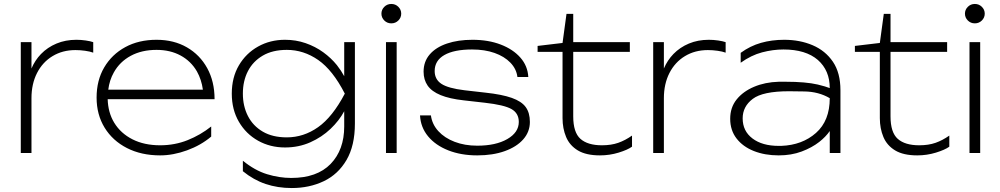

<svg xmlns="http://www.w3.org/2000/svg" viewBox="-20 -773 5052 970"><path d="M85 -560H139V-427Q157 -469 187 -500Q220 -534 265.5 -553Q311 -572 366 -572Q389 -572 413 -568.5Q437 -565 451 -560V-507Q435 -513 410 -516.5Q385 -520 361 -520Q296 -520 245.5 -489.5Q195 -459 167 -404Q139 -349 139 -277V0H85Z M789 12Q694 12 621.5 -25Q549 -62 508.5 -128Q468 -194 468 -280Q468 -367 506.5 -432.5Q545 -498 613 -535Q681 -572 771 -572Q858 -572 924 -534Q990 -496 1027 -428.5Q1064 -361 1064 -272H524Q526 -204 557 -153Q590 -99 649.5 -69Q709 -39 789 -39Q863 -39 928 -65Q993 -91 1047 -134V-83Q995 -39 925 -13.5Q855 12 789 12ZM1005 -320Q998 -371 975 -412Q945 -464 892.5 -492.5Q840 -521 771 -521Q696 -521 640.5 -491Q585 -461 555 -407Q533 -368 527 -320Z M1719 -134V-212Q1719 -211 1719 -211Q1694 -164 1650 -122Q1606 -80 1547.5 -54Q1489 -28 1420 -28Q1345 -28 1284 -62Q1223 -96 1187 -157.5Q1151 -219 1151 -300Q1151 -382 1187 -443Q1223 -504 1284 -538Q1345 -572 1420 -572Q1475 -572 1524 -555Q1573 -538 1613 -509Q1653 -480 1682 -444Q1704 -416 1719 -388V-560H1773V-149Q1773 -37 1730.5 35.5Q1688 108 1615.5 142.5Q1543 177 1454 177Q1383 177 1322 156.5Q1261 136 1207 92V39Q1267 88 1329 107Q1391 126 1451 126Q1582 126 1650.5 55Q1719 -16 1719 -134ZM1429 -79Q1514 -79 1587 -130.5Q1660 -182 1722 -300Q1661 -419 1587.5 -470Q1514 -521 1429 -521Q1357 -521 1307.5 -492Q1258 -463 1232.5 -413.5Q1207 -364 1207 -300Q1207 -237 1232.5 -187Q1258 -137 1307.5 -108Q1357 -79 1429 -79Z M1930 -560H1984V0H1930ZM1957 -655Q1936 -655 1921.5 -669.5Q1907 -684 1907 -704Q1907 -724 1921.5 -738.5Q1936 -753 1957 -753Q1978 -753 1992.5 -738.5Q2007 -724 2007 -704Q2007 -684 1992.5 -669.5Q1978 -655 1957 -655Z M2657 -157Q2657 -107 2623.5 -69Q2590 -31 2530 -9.5Q2470 12 2391 12Q2309 12 2244.5 -13.5Q2180 -39 2142.5 -84.5Q2105 -130 2102 -190H2157Q2163 -145 2194.5 -110.5Q2226 -76 2277 -56.5Q2328 -37 2391 -37Q2485 -37 2543 -70.5Q2601 -104 2601 -157Q2601 -201 2564 -222Q2527 -243 2429 -254L2323 -266Q2251 -274 2206 -292.5Q2161 -311 2140.5 -340.5Q2120 -370 2120 -411Q2120 -462 2151 -498Q2182 -534 2238 -553Q2294 -572 2367 -572Q2447 -572 2509.5 -548Q2572 -524 2609 -482Q2646 -440 2649 -384H2594Q2589 -425 2558.5 -456.5Q2528 -488 2478.5 -505.5Q2429 -523 2365 -523Q2274 -523 2225 -495Q2176 -467 2176 -414Q2176 -372 2210 -349.5Q2244 -327 2327 -317L2432 -305Q2516 -296 2565.5 -278.5Q2615 -261 2636 -232Q2657 -203 2657 -157Z M2696 -511V-541L2822 -556L2842 -703H2876V-560H3162V-511H2876V-185Q2876 -104 2912.5 -71.5Q2949 -39 3021 -39Q3068 -39 3103.5 -51.5Q3139 -64 3173 -88V-32Q3151 -16 3105.5 -2Q3060 12 3011 12Q2941 12 2899.5 -13Q2858 -38 2840 -81Q2822 -124 2822 -176V-511Z M3280 -560H3334V-427Q3352 -469 3382 -500Q3415 -534 3460.5 -553Q3506 -572 3561 -572Q3584 -572 3608 -568.5Q3632 -565 3646 -560V-507Q3630 -513 3605 -516.5Q3580 -520 3556 -520Q3491 -520 3440.5 -489.5Q3390 -459 3362 -404Q3334 -349 3334 -277V0H3280Z M3914 -360Q3933 -360 3950 -360Q4050 -360 4111 -346Q4152 -336 4172 -328Q4172 -417 4112 -470Q4051 -523 3938 -523Q3885 -523 3830 -508.5Q3775 -494 3722 -456V-506Q3770 -541 3824.5 -556.5Q3879 -572 3942 -572Q4021 -572 4085.5 -544.5Q4150 -517 4188 -461Q4226 -405 4226 -317V0H4172V-111Q4152 -82 4119 -56Q4082 -27 4030 -7.5Q3978 12 3914 12Q3844 12 3788.5 -10Q3733 -32 3701 -73.5Q3669 -115 3669 -173Q3669 -230 3701.5 -270.5Q3734 -311 3789.5 -334.5Q3845 -358 3914 -360ZM4172 -277Q4116 -310 4043.5 -311Q3971 -312 3966 -312Q3834 -312 3783 -273.5Q3732 -235 3732 -175Q3732 -111 3781.5 -73.5Q3831 -36 3914 -36Q3920 -36 3927 -36Q4033 -40 4102.5 -101.5Q4172 -163 4172 -277Z M4299 -511V-541L4425 -556L4445 -703H4479V-560H4765V-511H4479V-185Q4479 -104 4515.5 -71.5Q4552 -39 4624 -39Q4671 -39 4706.5 -51.5Q4742 -64 4776 -88V-32Q4754 -16 4708.5 -2Q4663 12 4614 12Q4544 12 4502.5 -13Q4461 -38 4443 -81Q4425 -124 4425 -176V-511Z M4878 -560H4932V0H4878ZM4905 -655Q4884 -655 4869.5 -669.5Q4855 -684 4855 -704Q4855 -724 4869.5 -738.5Q4884 -753 4905 -753Q4926 -753 4940.5 -738.5Q4955 -724 4955 -704Q4955 -684 4940.5 -669.5Q4926 -655 4905 -655Z"/></svg>

Font: Bounded
Style: Regular
Weight: 200
Designer: Vlad Churkin
Version: Version 1.0